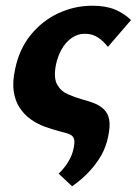

<svg xmlns="http://www.w3.org/2000/svg" viewBox="-20 -454 478 671"><path d="M232 197 185 153Q204 135 218.5 111.5Q233 88 238 61Q241 45 239.5 35.5Q238 26 231.5 20.5Q225 15 213 11.5Q201 8 185 4Q162 -2 136 -11.5Q110 -21 87.5 -37Q65 -53 49 -77Q33 -101 28 -134.5Q23 -168 33 -213Q47 -282 87 -331.5Q127 -381 183.5 -407.5Q240 -434 303 -434Q350 -434 382 -420.5Q414 -407 438 -384L357 -290Q342 -310 322.5 -323Q303 -336 276 -336Q251 -336 230 -321Q209 -306 195 -281Q181 -256 175 -225Q167 -181 180 -158Q193 -135 217.5 -124.5Q242 -114 266 -107Q289 -101 308.5 -93.5Q328 -86 342.5 -72.5Q357 -59 361.5 -36.5Q366 -14 358 23Q351 59 333.5 89.5Q316 120 290.5 147Q265 174 232 197Z"/></svg>

Font: Ysabeau ExtraBold
Style: Italic
Weight: 800
Italic angle: -12°
Designer: Christian Thalmann (Catharsis Fonts)
Version: Version 2.002